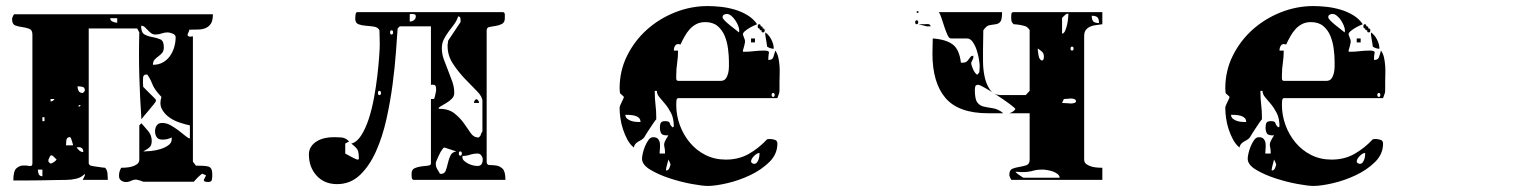

<svg xmlns="http://www.w3.org/2000/svg" viewBox="-20 -587 5040 634"><path d="M683 -540Q683 -520 677 -510Q671 -500 660.5 -495Q650 -490 635.5 -489.5Q621 -489 605 -489Q605 -485 602.5 -480.5Q600 -476 599.5 -472.5Q599 -469 602.5 -467Q606 -465 617 -467V-53L627 -40Q641 -40 651 -39.5Q661 -39 668 -37Q675 -35 678 -28.5Q681 -22 681 -10Q681 0 679.5 7Q678 14 667 14Q664 14 658.5 13Q653 12 653 7Q653 6 656.5 0Q660 -6 660 -7L659 -9Q657 -9 652.5 -11.5Q648 -14 647 -13Q645 -12 641 -8.5Q637 -5 632.5 -0.5Q628 4 624.5 8Q621 12 620 13H453Q451 12 443.5 9.5Q436 7 433 7Q433 6 430 6Q421 6 413 10Q405 14 396 14Q387 14 380 9Q373 4 373 -6Q373 -14 374.5 -19.5Q376 -25 380 -33Q384 -33 394 -33.5Q404 -34 414 -36.5Q424 -39 432 -44.5Q440 -50 440 -60V-173L447 -180Q458 -168 469.5 -154Q481 -140 481 -122Q481 -109 475.5 -102.5Q470 -96 453 -87H457Q464 -87 479 -88.5Q494 -90 509 -94.5Q524 -99 535.5 -107Q547 -115 547 -127V-133Q538 -129 531.5 -127.5Q525 -126 516 -126Q503 -126 497.5 -134Q492 -142 492 -153Q492 -165 497.5 -173Q503 -181 516 -181Q530 -181 544 -173Q558 -165 570.5 -155.5Q583 -146 592.5 -138Q602 -130 607 -130V-173Q592 -176 572.5 -182.5Q553 -189 537.5 -200.5Q522 -212 514 -228Q506 -244 513 -267Q500 -281 494 -289.5Q488 -298 485 -305Q482 -312 478.5 -320Q475 -328 467 -340Q466 -341 464 -341Q453 -341 452.5 -330.5Q452 -320 452 -314L453 -300L493 -260Q495 -258 495 -254Q495 -252 488 -243Q481 -234 472 -223.5Q463 -213 455.5 -204Q448 -195 447 -193Q442 -265 440 -336.5Q438 -408 440 -480L433 -493H273V-47Q273 -46 275.5 -43Q278 -40 280 -40Q283 -39 289.5 -38Q296 -37 303.5 -36Q311 -35 317.5 -34Q324 -33 327 -33Q334 -26 335 -13.5Q336 -1 336 7H253L260 -7V-13Q249 -1 232 3Q215 7 200 7Q190 7 165 7.5Q140 8 112 8.5Q84 9 59 9Q34 9 24 9Q24 -22 34 -31Q44 -40 55.5 -40.5Q67 -41 77 -39Q87 -37 87 -47V-473Q87 -488 76.5 -492Q66 -496 53.5 -497.5Q41 -499 30.5 -503Q20 -507 20 -523V-527Q21 -530 23.5 -535Q26 -540 27 -540ZM367 -527H344Q344 -519 352 -515.5Q360 -512 367 -512ZM560 -464Q560 -472 550 -476Q540 -480 534 -480Q523 -480 513.5 -476.5Q504 -473 493 -473Q485 -473 479 -477.5Q473 -482 468 -487.5Q463 -493 458 -497.5Q453 -502 446 -502Q446 -479 457.5 -473Q469 -467 483.5 -464.5Q498 -462 509.5 -457Q521 -452 521 -431Q521 -419 515.5 -412.5Q510 -406 503 -401Q496 -396 490.5 -390Q485 -384 485 -373Q503 -373 517 -380.5Q531 -388 540.5 -401Q550 -414 555 -430.5Q560 -447 560 -464ZM260 -290Q260 -299 251 -300.5Q242 -302 236 -302Q236 -294 239.5 -287Q243 -280 253 -280Q254 -280 256.5 -282.5Q259 -285 260 -287ZM147 -260V-252Q155 -252 160 -260ZM240 -240V-233L247 -240ZM127 -200H120V-187H127ZM221 -107Q221 -111 220 -113Q219 -117 216.5 -124.5Q214 -132 213 -133Q213 -134 210 -134Q200 -134 199 -123Q198 -112 198 -107ZM255 -85Q255 -101 240 -101Q236 -101 233 -100Q237 -94 242.5 -89.5Q248 -85 255 -85ZM140 -53Q141 -52 143.5 -49.5Q146 -47 147 -47Q151 -47 157.5 -51.5Q164 -56 167 -60Q165 -62 160 -67Q155 -72 153 -73Q153 -74 150 -74Q147 -74 147 -73Q146 -73 143.5 -67.5Q141 -62 140 -60ZM120 -27H105Q105 -19 108 -12Q111 -5 120 -5Z M1347 7Q1340 7 1339.5 -2Q1339 -11 1339 -13Q1339 -27 1349 -31.5Q1359 -36 1371 -37.5Q1383 -39 1393 -40Q1403 -41 1403 -47V-260H1413Q1414 -260 1416.5 -270.5Q1419 -281 1420 -287V-294Q1420 -301 1417.5 -304.5Q1415 -308 1403 -307V-500H1300L1293 -493Q1291 -465 1287.5 -416Q1284 -367 1276.5 -309.5Q1269 -252 1256 -193.5Q1243 -135 1221.5 -87Q1200 -39 1168.5 -9Q1137 21 1093 21Q1051 21 1025.5 -7Q1000 -35 1000 -77Q1000 -92 1007.5 -103Q1015 -114 1027 -121Q1039 -128 1053 -131Q1067 -134 1080 -134Q1095 -134 1108 -133Q1121 -132 1133 -120L1120 -113V-80Q1120 -80 1124.5 -77.5Q1129 -75 1135.5 -71.5Q1142 -68 1149 -64.5Q1156 -61 1160 -60L1165 -61Q1165 -82 1161.5 -90.5Q1158 -99 1140 -113Q1158 -117 1172.5 -139.5Q1187 -162 1197.5 -194Q1208 -226 1215 -264Q1222 -302 1226 -337Q1230 -372 1232 -399.5Q1234 -427 1234 -440L1233 -487Q1228 -497 1215 -499Q1202 -501 1188 -502Q1174 -503 1163.5 -507Q1153 -511 1153 -526Q1153 -530 1154 -538.5Q1155 -547 1160 -547H1640Q1647 -547 1647 -538Q1647 -529 1647 -527Q1647 -513 1637.5 -508Q1628 -503 1617 -501.5Q1606 -500 1596.5 -498Q1587 -496 1587 -487V-53Q1587 -42 1596.5 -42Q1606 -42 1618 -40.5Q1630 -39 1639.5 -30Q1649 -21 1649 7ZM1333 -516Q1341 -516 1347 -520.5Q1353 -525 1353 -533Q1353 -539 1348 -540Q1343 -541 1340 -541Q1336 -541 1333 -540ZM1573 -253Q1573 -268 1555 -286Q1537 -304 1515.5 -326.5Q1494 -349 1476 -376Q1458 -403 1458 -435Q1458 -437 1458 -439.5Q1458 -442 1459 -445Q1459 -449 1460 -453L1500 -513Q1501 -514 1501 -520Q1501 -524 1500 -528Q1499 -532 1493 -533Q1488 -518 1479 -506Q1470 -494 1461 -482Q1452 -470 1445.5 -457Q1439 -444 1439 -428Q1439 -409 1445.5 -391Q1452 -373 1459.5 -354.5Q1467 -336 1473.5 -317.5Q1480 -299 1480 -280Q1480 -269 1472 -261Q1464 -253 1454 -247Q1444 -241 1436 -236.5Q1428 -232 1428 -228Q1461 -228 1480 -213Q1499 -198 1511.5 -180.5Q1524 -163 1534 -148Q1544 -133 1560 -133Q1561 -133 1563.5 -135.5Q1566 -138 1567 -140Q1567 -141 1568 -143.5Q1569 -146 1570 -148Q1571 -151 1573 -153ZM1273 -473Q1278 -473 1278 -480Q1278 -487 1273 -487Q1268 -487 1268 -480Q1268 -473 1273 -473ZM1233 -273Q1238 -273 1238 -280Q1238 -287 1233 -287Q1228 -287 1228 -280Q1228 -273 1233 -273ZM1545 -247Q1545 -255 1553 -260Q1562 -255 1562 -247ZM1447 -100Q1446 -100 1443.5 -97.5Q1441 -95 1440 -93Q1435 -87 1428.5 -72.5Q1422 -58 1420 -53L1419 -47Q1419 -37 1423 -30Q1427 -23 1433 -13H1437Q1448 -13 1452 -24Q1456 -35 1459 -48.5Q1462 -62 1467.5 -73.5Q1473 -85 1487 -87ZM1500 -73Q1505 -73 1505 -80Q1505 -87 1500 -87Q1495 -87 1495 -80Q1495 -73 1500 -73ZM1507 -67Q1507 -61 1512.5 -56Q1518 -51 1525.5 -47Q1533 -43 1541.5 -41Q1550 -39 1557 -39Q1574 -39 1574 -61Q1574 -67 1569.5 -73.5Q1565 -80 1557 -80Q1544 -80 1532 -76Q1520 -72 1507 -72Z M2440 -447Q2440 -445 2437 -433.5Q2434 -422 2433 -420L2434 -416Q2454 -416 2469.5 -418Q2485 -420 2504 -420Q2521 -420 2519 -412Q2517 -404 2517 -389Q2530 -389 2533 -397Q2536 -405 2540 -420Q2547 -411 2550 -397.5Q2553 -384 2554 -370Q2555 -356 2554.5 -342.5Q2554 -329 2554 -319Q2554 -311 2554 -296.5Q2554 -282 2553 -280L2547 -263H2220Q2214 -263 2213.5 -253Q2213 -243 2213 -241Q2213 -206 2225 -173.5Q2237 -141 2258.5 -115.5Q2280 -90 2310 -75Q2340 -60 2377 -60Q2419 -60 2452 -78.5Q2485 -97 2513 -127Q2516 -128 2523 -128Q2529 -128 2538 -125.5Q2547 -123 2547 -113Q2547 -78 2520.5 -52Q2494 -26 2457 -8.5Q2420 9 2381 18Q2342 27 2317 27Q2300 27 2264.5 20.5Q2229 14 2192 2Q2155 -10 2127.5 -26.5Q2100 -43 2100 -63Q2100 -69 2102.5 -80.5Q2105 -92 2110 -104Q2115 -116 2121.5 -125Q2128 -134 2137 -134Q2148 -134 2153 -128Q2158 -122 2159 -113.5Q2160 -105 2159 -95.5Q2158 -86 2158 -80H2176Q2176 -93 2174.5 -99Q2173 -105 2173 -109.5Q2173 -114 2175.5 -120Q2178 -126 2187 -140Q2168 -139 2163.5 -146.5Q2159 -154 2159 -166Q2159 -176 2162 -181.5Q2165 -187 2177 -187Q2190 -187 2191.5 -180.5Q2193 -174 2200 -167Q2201 -166 2202.5 -167.5Q2204 -169 2205 -169Q2205 -196 2196 -213.5Q2187 -231 2176.5 -243.5Q2166 -256 2157.5 -266Q2149 -276 2149 -287H2142Q2142 -261 2144.5 -241.5Q2147 -222 2147 -200V-193Q2144 -190 2138.5 -182Q2133 -174 2126.5 -164Q2120 -154 2114.5 -145.5Q2109 -137 2107 -133Q2103 -128 2097.5 -125Q2092 -122 2087 -119Q2082 -116 2078 -111.5Q2074 -107 2073 -100Q2061 -109 2052 -125.5Q2043 -142 2037 -160.5Q2031 -179 2028.5 -197.5Q2026 -216 2026 -231Q2026 -234 2028 -239Q2030 -244 2033 -250Q2036 -256 2038 -260.5Q2040 -265 2040 -267Q2040 -268 2033.5 -273.5Q2027 -279 2027 -280L2026 -295Q2026 -353 2050.5 -402.5Q2075 -452 2115.5 -488.5Q2156 -525 2208.5 -546Q2261 -567 2317 -567Q2337 -567 2360 -564.5Q2383 -562 2405.5 -555.5Q2428 -549 2448 -537Q2468 -525 2480 -507Q2475 -505 2467.5 -501.5Q2460 -498 2452 -493Q2444 -488 2438.5 -483Q2433 -478 2433 -473Q2433 -472 2436.5 -463.5Q2440 -455 2440 -453ZM2421 -487Q2421 -493 2417.5 -502Q2414 -511 2408 -520Q2402 -529 2394.5 -535Q2387 -541 2380 -541Q2375 -541 2370.5 -538.5Q2366 -536 2366 -530Q2366 -526 2373.5 -518.5Q2381 -511 2391 -503Q2401 -495 2409.5 -488.5Q2418 -482 2420 -480Q2421 -482 2421 -487ZM2360 -320Q2371 -320 2376.5 -327.5Q2382 -335 2384.5 -345.5Q2387 -356 2387 -367Q2387 -378 2387 -384Q2387 -403 2384 -426Q2381 -449 2373 -468.5Q2365 -488 2349.5 -501Q2334 -514 2309 -514Q2292 -514 2279.5 -507.5Q2267 -501 2257.5 -490.5Q2248 -480 2240.5 -466.5Q2233 -453 2227 -440Q2215 -444 2210 -437Q2205 -430 2205 -420H2219Q2219 -399 2216 -379Q2213 -359 2213 -339Q2213 -336 2213 -328Q2213 -320 2220 -320ZM2493 -500Q2500 -500 2498 -493H2500Q2505 -493 2505 -486.5Q2505 -480 2500 -480Q2493 -480 2495 -487H2493Q2488 -487 2488 -493H2487Q2482 -493 2482 -500Q2482 -507 2487 -507Q2492 -507 2492 -500ZM2507 -480Q2519 -472 2527 -456.5Q2535 -441 2535 -426Q2524 -426 2513 -433Q2513 -436 2512 -441.5Q2511 -447 2510 -453.5Q2509 -460 2508 -465.5Q2507 -471 2507 -473ZM2460 -447V-460H2473V-447ZM2533 -267Q2538 -267 2538 -273.5Q2538 -280 2533 -280Q2528 -280 2528 -273.5Q2528 -267 2533 -267ZM2095 -184Q2095 -193 2089.5 -198Q2084 -203 2076 -205Q2068 -207 2059.5 -207.5Q2051 -208 2045 -208Q2045 -200 2051 -195Q2057 -190 2065 -187.5Q2073 -185 2081.5 -184.5Q2090 -184 2095 -184ZM2488 -82Q2480 -82 2470 -72Q2460 -62 2460 -53Q2461 -51 2462 -50Q2463 -47 2467 -47Q2467 -46 2470 -46Q2476 -46 2479.5 -50.5Q2483 -55 2485 -61Q2487 -67 2487.5 -73Q2488 -79 2488 -82ZM2180 -33 2179 -24Q2186 -24 2189 -29.5Q2192 -35 2193 -40Q2194 -41 2194 -43Q2194 -46 2193 -47Q2193 -48 2190.5 -53.5Q2188 -59 2187 -60Z M3013 -547Q3013 -544 3010 -544Q3007 -544 3007 -547Q3006 -550 3010 -550Q3014 -550 3013 -547ZM3320 7Q3319 7 3316.5 1.5Q3314 -4 3313 -7V-10Q3313 -26 3323.5 -30Q3334 -34 3346.5 -36Q3359 -38 3369.5 -41.5Q3380 -45 3380 -60V-213H3313Q3319 -215 3324.5 -218.5Q3330 -222 3333 -227Q3331 -231 3313.5 -244Q3296 -257 3274.5 -271Q3253 -285 3234 -296Q3215 -307 3210 -307Q3202 -307 3200.5 -301.5Q3199 -296 3199 -290Q3199 -260 3207 -249Q3215 -238 3228.5 -235Q3242 -232 3259 -229.5Q3276 -227 3293 -213H3243Q3145 -213 3102 -263.5Q3059 -314 3059 -410L3060 -460Q3103 -457 3125.5 -440.5Q3148 -424 3153 -380H3160Q3167 -380 3171.5 -383.5Q3176 -387 3179 -391.5Q3182 -396 3185 -399.5Q3188 -403 3194 -403Q3194 -402 3194 -398Q3194 -394 3193 -393Q3193 -392 3190 -386.5Q3187 -381 3187 -380Q3187 -372 3193 -358.5Q3199 -345 3207 -340L3213 -347Q3214 -348 3214.5 -357Q3215 -366 3215 -369Q3215 -376 3212.5 -391.5Q3210 -407 3205 -422Q3200 -437 3192 -448.5Q3184 -460 3173 -460H3120Q3114 -460 3109 -471Q3104 -482 3099 -496.5Q3094 -511 3089.5 -525.5Q3085 -540 3080 -547H3289Q3289 -522 3283 -515Q3277 -508 3268 -507Q3259 -506 3248 -504Q3237 -502 3227 -487L3226 -423Q3226 -410 3226 -385Q3226 -360 3231 -335Q3236 -310 3248.5 -291.5Q3261 -273 3287 -273H3367L3380 -287V-487Q3380 -489 3375 -494Q3370 -499 3367 -500Q3364 -501 3358.5 -502.5Q3353 -504 3346.5 -505Q3340 -506 3334.5 -506.5Q3329 -507 3327 -507Q3321 -513 3320 -518Q3319 -523 3319 -530Q3319 -533 3319.5 -540Q3320 -547 3327 -547H3620V-507Q3609 -505 3598.5 -504Q3588 -503 3579.5 -499Q3571 -495 3565.5 -488Q3560 -481 3560 -467V-60Q3560 -50 3568 -44.5Q3576 -39 3586 -36.5Q3596 -34 3606 -33.5Q3616 -33 3620 -33V7ZM3487 -476Q3493 -476 3497 -485Q3501 -494 3503.5 -505Q3506 -516 3507 -527Q3508 -538 3508 -542Q3507 -542 3504 -541.5Q3501 -541 3500 -540Q3497 -538 3492 -533Q3487 -528 3487 -527ZM3609 -511Q3609 -525 3603.5 -530Q3598 -535 3585 -535Q3585 -522 3590 -516.5Q3595 -511 3609 -511ZM3007 -507Q3002 -507 3002 -513.5Q3002 -520 3007 -520Q3012 -520 3012 -513.5Q3012 -507 3007 -507ZM3040 -500 3013 -507H3030Q3033 -507 3042.5 -507.5Q3052 -508 3053 -500ZM3520 -420Q3525 -420 3525 -426.5Q3525 -433 3520 -433Q3515 -433 3515 -426.5Q3515 -420 3520 -420ZM3407 -420Q3407 -417 3409.5 -403.5Q3412 -390 3420 -387Q3425 -388 3426 -392Q3427 -396 3427 -400Q3427 -410 3422 -415Q3417 -420 3407 -427ZM3487 -247 3507 -246Q3508 -246 3512 -245.5Q3516 -245 3520.5 -245.5Q3525 -246 3529 -247.5Q3533 -249 3533 -253Q3533 -257 3529 -259Q3525 -261 3520.5 -261.5Q3516 -262 3512 -261.5Q3508 -261 3507 -261L3493 -260ZM3479 0Q3479 -7 3472 -12.5Q3465 -18 3456 -21Q3447 -24 3437.5 -25.5Q3428 -27 3423 -27Q3406 -27 3398.5 -25Q3391 -23 3384.5 -21.5Q3378 -20 3367.5 -19Q3357 -18 3333 -20Q3336 -16 3340 -13Q3344 -10 3351.5 -5Q3359 0 3360 0Z M4440 -447Q4440 -445 4437 -433.5Q4434 -422 4433 -420L4434 -416Q4454 -416 4469.5 -418Q4485 -420 4504 -420Q4521 -420 4519 -412Q4517 -404 4517 -389Q4530 -389 4533 -397Q4536 -405 4540 -420Q4547 -411 4550 -397.5Q4553 -384 4554 -370Q4555 -356 4554.5 -342.5Q4554 -329 4554 -319Q4554 -311 4554 -296.5Q4554 -282 4553 -280L4547 -263H4220Q4214 -263 4213.5 -253Q4213 -243 4213 -241Q4213 -206 4225 -173.5Q4237 -141 4258.5 -115.5Q4280 -90 4310 -75Q4340 -60 4377 -60Q4419 -60 4452 -78.5Q4485 -97 4513 -127Q4516 -128 4523 -128Q4529 -128 4538 -125.5Q4547 -123 4547 -113Q4547 -78 4520.5 -52Q4494 -26 4457 -8.5Q4420 9 4381 18Q4342 27 4317 27Q4300 27 4264.5 20.5Q4229 14 4192 2Q4155 -10 4127.5 -26.5Q4100 -43 4100 -63Q4100 -69 4102.5 -80.5Q4105 -92 4110 -104Q4115 -116 4121.5 -125Q4128 -134 4137 -134Q4148 -134 4153 -128Q4158 -122 4159 -113.5Q4160 -105 4159 -95.5Q4158 -86 4158 -80H4176Q4176 -93 4174.5 -99Q4173 -105 4173 -109.5Q4173 -114 4175.5 -120Q4178 -126 4187 -140Q4168 -139 4163.5 -146.5Q4159 -154 4159 -166Q4159 -176 4162 -181.5Q4165 -187 4177 -187Q4190 -187 4191.5 -180.5Q4193 -174 4200 -167Q4201 -166 4202.5 -167.5Q4204 -169 4205 -169Q4205 -196 4196 -213.5Q4187 -231 4176.5 -243.5Q4166 -256 4157.5 -266Q4149 -276 4149 -287H4142Q4142 -261 4144.5 -241.5Q4147 -222 4147 -200V-193Q4144 -190 4138.5 -182Q4133 -174 4126.5 -164Q4120 -154 4114.5 -145.5Q4109 -137 4107 -133Q4103 -128 4097.5 -125Q4092 -122 4087 -119Q4082 -116 4078 -111.5Q4074 -107 4073 -100Q4061 -109 4052 -125.5Q4043 -142 4037 -160.5Q4031 -179 4028.5 -197.5Q4026 -216 4026 -231Q4026 -234 4028 -239Q4030 -244 4033 -250Q4036 -256 4038 -260.5Q4040 -265 4040 -267Q4040 -268 4033.5 -273.5Q4027 -279 4027 -280L4026 -295Q4026 -353 4050.5 -402.5Q4075 -452 4115.5 -488.5Q4156 -525 4208.5 -546Q4261 -567 4317 -567Q4337 -567 4360 -564.5Q4383 -562 4405.5 -555.5Q4428 -549 4448 -537Q4468 -525 4480 -507Q4475 -505 4467.5 -501.5Q4460 -498 4452 -493Q4444 -488 4438.5 -483Q4433 -478 4433 -473Q4433 -472 4436.5 -463.5Q4440 -455 4440 -453ZM4421 -487Q4421 -493 4417.5 -502Q4414 -511 4408 -520Q4402 -529 4394.5 -535Q4387 -541 4380 -541Q4375 -541 4370.5 -538.5Q4366 -536 4366 -530Q4366 -526 4373.5 -518.5Q4381 -511 4391 -503Q4401 -495 4409.5 -488.5Q4418 -482 4420 -480Q4421 -482 4421 -487ZM4360 -320Q4371 -320 4376.5 -327.5Q4382 -335 4384.5 -345.5Q4387 -356 4387 -367Q4387 -378 4387 -384Q4387 -403 4384 -426Q4381 -449 4373 -468.5Q4365 -488 4349.5 -501Q4334 -514 4309 -514Q4292 -514 4279.5 -507.5Q4267 -501 4257.5 -490.5Q4248 -480 4240.5 -466.5Q4233 -453 4227 -440Q4215 -444 4210 -437Q4205 -430 4205 -420H4219Q4219 -399 4216 -379Q4213 -359 4213 -339Q4213 -336 4213 -328Q4213 -320 4220 -320ZM4493 -500Q4500 -500 4498 -493H4500Q4505 -493 4505 -486.5Q4505 -480 4500 -480Q4493 -480 4495 -487H4493Q4488 -487 4488 -493H4487Q4482 -493 4482 -500Q4482 -507 4487 -507Q4492 -507 4492 -500ZM4507 -480Q4519 -472 4527 -456.5Q4535 -441 4535 -426Q4524 -426 4513 -433Q4513 -436 4512 -441.5Q4511 -447 4510 -453.5Q4509 -460 4508 -465.5Q4507 -471 4507 -473ZM4460 -447V-460H4473V-447ZM4533 -267Q4538 -267 4538 -273.5Q4538 -280 4533 -280Q4528 -280 4528 -273.5Q4528 -267 4533 -267ZM4095 -184Q4095 -193 4089.5 -198Q4084 -203 4076 -205Q4068 -207 4059.5 -207.5Q4051 -208 4045 -208Q4045 -200 4051 -195Q4057 -190 4065 -187.5Q4073 -185 4081.5 -184.5Q4090 -184 4095 -184ZM4488 -82Q4480 -82 4470 -72Q4460 -62 4460 -53Q4461 -51 4462 -50Q4463 -47 4467 -47Q4467 -46 4470 -46Q4476 -46 4479.5 -50.5Q4483 -55 4485 -61Q4487 -67 4487.5 -73Q4488 -79 4488 -82ZM4180 -33 4179 -24Q4186 -24 4189 -29.5Q4192 -35 4193 -40Q4194 -41 4194 -43Q4194 -46 4193 -47Q4193 -48 4190.5 -53.5Q4188 -59 4187 -60Z"/></svg>

Font: Genkaimincho
Style: Regular
Weight: 800
Designer: Dr. Ken Lunde (project architect, glyph set definition & overall production); Masataka HATTORI \u670D \u90E8 \u6B63 \u8C
Foundry: Adobe Systems Incorporated
Version: Version 1.00